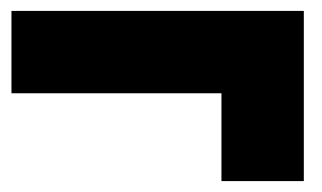

<svg xmlns="http://www.w3.org/2000/svg" viewBox="-20 -563 590 352"><path d="M537 -543V-231H386V-392H1V-543Z"/></svg>

Font: Titillium Web Black
Style: Regular
Weight: 900
Version: Version 1.002;PS 35.000;hotconv 1.0.70;makeotf.lib2.5.55311